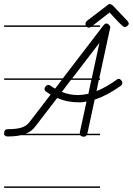

<svg xmlns="http://www.w3.org/2000/svg" viewBox="-20 -664 639 923"><path d="M461 -280H455L444 -226Q488 -243 540 -280Q544 -285 551 -285Q557 -285 562.5 -278.5Q568 -272 568 -266Q568 -257 561 -252Q498 -206 435 -185L400 -22L399 -21H461V-14H396Q392 -7 384 -7Q370 -7 366 -14H81Q73 -12 64 -11Q44 -8 18 -8Q7 -8 3 -14H0V-21V-25Q0 -43 18 -43Q60 -43 84.5 -51Q109 -59 124 -80L223 -209L213 -216Q207 -219 202 -223Q194 -229 194 -236Q194 -243 200 -249.5Q206 -256 212 -256Q218 -256 226.5 -249.5Q235 -243 245 -238L277 -280H0V-287H282L478 -543Q485 -551 491 -551Q498 -551 504 -545Q510 -539 510 -532L457 -287H461ZM364 -23V-29L396 -176Q381 -173 374.5 -172.5Q368 -172 363 -172Q334 -172 308.5 -176.5Q283 -181 255 -193L152 -59Q142 -45 129 -35Q118 -27 103 -21H364ZM461 -535H418Q412 -531 407 -531Q401 -531 397 -535H0V-542H392Q391 -546 391 -550Q391 -556 397 -563L503 -644H510Q514 -644 522 -638L593 -563Q599 -555 599 -551Q599 -545 592.5 -539.5Q586 -534 580 -534Q575 -534 566 -542Q557 -550 546.5 -561Q536 -572 525 -584Q514 -596 507 -604L427 -542H461ZM277 -222Q316 -207 354 -207Q365 -207 378 -208.5Q391 -210 405 -213L419 -280H321ZM458 -458 327 -287H421ZM461 239H0V232H461Z"/></svg>

Font: Gruenewald VA 1. Klasse
Style: Regular
Weight: 400
Designer: Peter Wiegel
Foundry: Peter Wiegel, nach dem Schriftentwurf von Dr. H. Gr¸newald
Version: Version 0.007